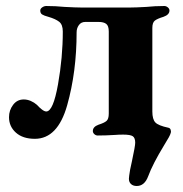

<svg xmlns="http://www.w3.org/2000/svg" viewBox="-20 -448 609 639"><path d="M409 147Q409 141 413 117Q416 102 419 89Q430 38 430 27Q430 11 422 5.5Q414 0 390 0Q374 0 364 1Q332 3 305 3Q299 3 294 -1.5Q289 -6 289 -12Q289 -26 308 -33Q327 -39 334.5 -45.5Q342 -52 342 -70V-343Q342 -362 333.5 -368.5Q325 -375 308 -375H264Q250 -375 242.5 -364.5Q235 -354 235 -341Q235 -209 203.5 -97.5Q172 14 96 14Q56 14 33 -6.5Q10 -27 10 -58Q10 -81 23.5 -99Q37 -117 59 -117Q71 -117 82.5 -112Q94 -107 103 -99Q111 -90 119.5 -83.5Q128 -77 134 -77Q157 -77 173 -167Q189 -257 189 -343Q189 -366 177 -375.5Q165 -385 141 -392Q126 -396 120 -400Q114 -404 114 -413Q114 -419 120.5 -423.5Q127 -428 134 -428Q165 -428 195 -425Q233 -423 249 -423H415Q431 -423 467 -425Q495 -428 527 -428Q533 -428 538.5 -423.5Q544 -419 544 -413Q544 -399 524 -392Q504 -386 495.5 -379.5Q487 -373 487 -355V-77Q487 -51 497 -40.5Q507 -30 540 -23Q546 -22 548 -16Q550 -10 548 -5Q546 4 527 34Q488 98 473 139Q461 171 435 171Q423 171 416 164.5Q409 158 409 147Z"/></svg>

Font: EB Garamond ExtraBold
Style: Regular
Weight: 800
Designer: Georg Duffner and Octavio Pardo
Foundry: Georg Duffner
Version: Version 1.000